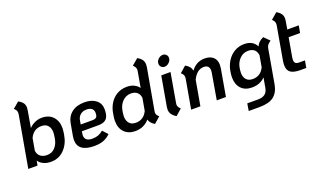

<svg xmlns="http://www.w3.org/2000/svg" viewBox="-90 -1318 3573 2126"><g transform="rotate(-20 1697.0 -254.5)"><path d="M155 -56 145 0H36L143 -605Q144 -611 144 -622Q144 -639 137 -652Q130 -665 113 -679L186 -741Q223 -721 239 -698.5Q255 -676 255 -643Q255 -633 251 -607L218 -415Q246 -446 286 -464Q326 -482 368 -482Q453 -482 500 -430.5Q547 -379 547 -297Q547 -283 543 -251L538 -219Q522 -119 459 -53.5Q396 12 301 12Q250 12 211.5 -7Q173 -26 155 -56ZM428 -219 433 -251Q436 -269 436 -285Q436 -335 410.5 -366Q385 -397 334 -397Q241 -397 198 -306L173 -164Q179 -118 209.5 -95.5Q240 -73 285 -73Q344 -73 381 -114Q418 -155 428 -219Z M733 -169Q730 -156 730 -143Q730 -72 819 -72Q858 -72 887 -82.5Q916 -93 948 -119L1003 -59Q965 -22 920 -5Q875 12 814 12Q620 12 620 -129Q620 -141 624 -169L650 -315Q664 -393 721.5 -437Q779 -481 870 -481Q956 -481 1006.5 -441Q1057 -401 1057 -330Q1057 -255 1027.5 -222Q998 -189 933 -189H736ZM757 -307 750 -264H889Q920 -264 934.5 -277.5Q949 -291 949 -328Q949 -362 927.5 -380Q906 -398 865 -398Q821 -398 792.5 -373.5Q764 -349 757 -307Z M1569 -125Q1567 -111 1567 -107Q1567 -91 1574 -79Q1581 -67 1598 -52L1525 12Q1472 -20 1462 -63Q1397 12 1296 12Q1214 12 1166.5 -37Q1119 -86 1119 -170Q1119 -196 1123 -219L1128 -251Q1138 -318 1170.5 -370.5Q1203 -423 1254.5 -452.5Q1306 -482 1370 -482Q1420 -482 1456 -464Q1492 -446 1512 -417L1545 -605Q1546 -610 1546 -620Q1546 -636 1539 -649.5Q1532 -663 1515 -678L1589 -741Q1625 -721 1641.5 -697Q1658 -673 1658 -639Q1658 -625 1655 -607ZM1493 -308Q1487 -354 1459 -375.5Q1431 -397 1389 -397Q1330 -397 1288.5 -355Q1247 -313 1237 -251L1232 -219Q1229 -201 1229 -185Q1229 -134 1255 -103.5Q1281 -73 1332 -73Q1424 -73 1467 -162Z M1788 -602Q1788 -631 1812 -654.5Q1836 -678 1867 -678Q1890 -678 1905.5 -662.5Q1921 -647 1921 -624Q1921 -595 1896.5 -571Q1872 -547 1843 -547Q1819 -547 1803.5 -563Q1788 -579 1788 -602ZM1710 -92Q1710 -107 1713 -123L1774 -470H1883L1823 -125Q1821 -113 1821 -108Q1821 -93 1828.5 -80Q1836 -67 1852 -52L1779 12Q1743 -10 1726.5 -34.5Q1710 -59 1710 -92Z M2424 -358Q2424 -340 2421 -320L2365 0H2257L2310 -309Q2312 -318 2312 -333Q2312 -364 2295.5 -380.5Q2279 -397 2247 -397Q2166 -397 2116 -295L2064 0H1955L2016 -345Q2017 -351 2017 -361Q2017 -377 2010 -390Q2003 -403 1986 -418L2059 -482Q2091 -464 2107 -443.5Q2123 -423 2127 -397Q2188 -482 2289 -482Q2352 -482 2388 -449.5Q2424 -417 2424 -358Z M3043 -418Q3016 -399 3004.5 -384.5Q2993 -370 2989 -345L2919 53Q2903 143 2846.5 187.5Q2790 232 2677 232H2549L2563 147H2691Q2740 147 2770.5 125.5Q2801 104 2810 53L2830 -62Q2771 0 2675 0Q2593 0 2547.5 -48.5Q2502 -97 2502 -180Q2502 -207 2506 -231L2509 -251Q2519 -313 2551.5 -366Q2584 -419 2636 -450.5Q2688 -482 2754 -482Q2856 -482 2896 -403Q2907 -429 2927 -448Q2947 -467 2979 -482ZM2849 -173 2873 -308Q2867 -354 2840 -375.5Q2813 -397 2770 -397Q2711 -397 2669.5 -355Q2628 -313 2618 -251L2615 -231Q2612 -212 2612 -195Q2612 -145 2638 -115Q2664 -85 2714 -85Q2806 -85 2849 -173Z M3205 -163Q3202 -147 3202 -133Q3202 -106 3215 -94Q3228 -82 3255 -82H3326L3311 2H3240Q3165 2 3128 -23.5Q3091 -49 3091 -112Q3091 -131 3096 -163L3165 -555Q3166 -561 3166 -571Q3166 -587 3159 -600.5Q3152 -614 3136 -628L3210 -692Q3246 -672 3262 -648Q3278 -624 3278 -591Q3278 -581 3274 -557L3259 -470H3394L3379 -385H3244Z"/></g></svg>

Font: KoHo SemiBold
Style: Italic
Weight: 600
Italic angle: -10°
Version: Version 1.000; ttfautohint (v1.6)